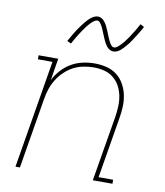

<svg xmlns="http://www.w3.org/2000/svg" viewBox="-84 -826 769 895"><g transform="rotate(10 300.0 -378.0)"><path d="M50 0 135 -511H66V-530H159L142 -426Q155 -452 175.5 -474.5Q196 -497 221.5 -511.5Q247 -526 275 -532Q303 -538 331 -538Q359 -538 386 -531.5Q413 -525 434.5 -509Q456 -493 469.5 -469.5Q483 -446 489 -419Q495 -392 494 -363.5Q493 -335 488 -307L440 -19H509V0H416L468 -310Q472 -335 473 -361Q474 -387 469 -411Q464 -435 452.5 -456Q441 -477 422 -492Q403 -507 379 -513Q355 -519 329 -519Q305 -519 280 -514Q255 -509 232.5 -497Q210 -485 191 -466.5Q172 -448 158.5 -425.5Q145 -403 137.5 -379.5Q130 -356 126 -331L71 0ZM406 -608Q399 -608 393 -610.5Q387 -613 382.5 -616.5Q378 -620 374 -625Q370 -630 367 -635Q364 -640 361.5 -645Q359 -650 356.5 -655.5Q354 -661 351.5 -667Q349 -673 346.5 -679Q344 -685 341.5 -691Q339 -697 336.5 -702.5Q334 -708 332 -712.5Q330 -717 326 -723Q322 -729 318 -733Q314 -737 308 -737Q303 -737 298 -734.5Q293 -732 290 -729.5Q287 -727 283 -723.5Q279 -720 274.5 -715Q270 -710 268 -707.5Q266 -705 263.5 -702Q261 -699 258.5 -695.5Q256 -692 253.5 -688.5Q251 -685 248 -681Q245 -677 242.5 -673Q240 -669 237 -664.5Q234 -660 231 -655Q228 -650 224.5 -644.5Q221 -639 218 -633.5Q215 -628 211.5 -622Q208 -616 205 -610L186 -619Q192 -630 198 -640Q204 -650 209.5 -659.5Q215 -669 220.5 -677Q226 -685 231 -692Q236 -699 240.5 -705Q245 -711 249.5 -716.5Q254 -722 261 -729.5Q268 -737 275 -742.5Q282 -748 290.5 -752Q299 -756 308 -756Q314 -756 320 -753.5Q326 -751 330.5 -747.5Q335 -744 339 -739Q343 -734 346 -729.5Q349 -725 351.5 -719.5Q354 -714 356.5 -708.5Q359 -703 361.5 -697.5Q364 -692 366.5 -685.5Q369 -679 371.5 -673Q374 -667 376.5 -661.5Q379 -656 381 -651.5Q383 -647 387 -641Q391 -635 395 -631Q399 -627 406 -627Q410 -627 415 -629.5Q420 -632 423.5 -635Q427 -638 430.5 -641.5Q434 -645 438.5 -649.5Q443 -654 445 -656.5Q447 -659 449.5 -662Q452 -665 454.5 -668.5Q457 -672 459.5 -675.5Q462 -679 465 -683Q468 -687 471 -691.5Q474 -696 476.5 -700.5Q479 -705 482.5 -710Q486 -715 489 -720Q492 -725 495 -730.5Q498 -736 501.5 -742Q505 -748 509 -755L527 -745Q521 -734 515 -724Q509 -714 503.5 -705Q498 -696 492.5 -688Q487 -680 482.5 -672.5Q478 -665 473 -659Q468 -653 463.5 -647.5Q459 -642 452 -634.5Q445 -627 438.5 -621.5Q432 -616 423.5 -612Q415 -608 406 -608Z"/></g></svg>

Font: Iosevka Slab Thin Extended
Style: Italic
Weight: 100
Width: 7
Italic angle: -9°
Monospace: yes
Designer: Belleve Invis
Foundry: Belleve Invis
Version: Version 11.1.0; ttfautohint (v1.8.3)